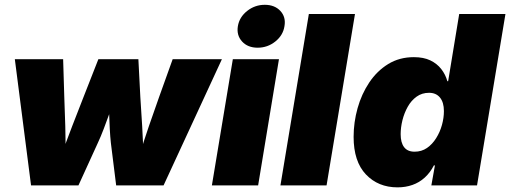

<svg xmlns="http://www.w3.org/2000/svg" viewBox="-20 -787 2165 815"><path d="M111.8 0 43 -535.6H248L252.9 -375Q254.9 -316.4 257.1 -251.7Q259.3 -187 257.3 -115.7H236.8Q261.2 -187 286.6 -252Q312 -316.9 334.5 -375L397.5 -535.6H567.4L575.7 -375Q579.1 -316.4 583.5 -251.7Q587.9 -187 587.9 -115.7H568.4Q589.8 -187 612.1 -251.7Q634.3 -316.4 655.3 -375L712.9 -535.6H921.9L674.3 0H473.1L450.7 -179.7Q447.8 -205.6 446 -239.7Q444.3 -273.9 443.1 -309.3Q441.9 -344.7 439.5 -372.6H470.7Q459 -344.7 446 -309.3Q433.1 -273.9 420.2 -239.7Q407.2 -205.6 395 -179.7L313 0Z M879.4 0 968.3 -535.6H1164.1L1075.7 0ZM1073.7 -584.5Q1031.7 -584.5 1007.6 -610.8Q983.4 -637.2 989.7 -675.8Q996.1 -714.4 1029.1 -740.5Q1062 -766.6 1104 -766.6Q1146 -766.6 1170.2 -740.5Q1194.3 -714.4 1187.5 -675.8Q1181.6 -637.2 1148.7 -610.8Q1115.7 -584.5 1073.7 -584.5Z M1486.8 -727.5 1366.2 0H1170.4L1291 -727.5Z M1667.5 8.3Q1585.4 8.3 1533.2 -46.6Q1481 -101.6 1481 -206.1Q1481 -267.6 1497.8 -327.6Q1514.6 -387.7 1547.4 -436.8Q1580.1 -485.8 1627.7 -515.1Q1675.3 -544.4 1736.8 -544.4Q1777.8 -544.4 1806.4 -530.8Q1835 -517.1 1853 -493.9Q1871.1 -470.7 1878.9 -442.4H1882.3L1929.2 -727.5H2125.5L2004.9 0H1811L1826.2 -85H1821.8Q1805.7 -53.7 1782.7 -33Q1759.8 -12.2 1730.7 -2Q1701.7 8.3 1667.5 8.3ZM1739.7 -143.1Q1769.5 -143.1 1792.5 -158.9Q1815.4 -174.8 1831.5 -200.7Q1847.7 -226.6 1856 -256.6Q1864.3 -286.6 1864.3 -315.4Q1864.3 -352.5 1847.7 -372.8Q1831.1 -393.1 1801.3 -393.1Q1771 -393.1 1748.3 -376.7Q1725.6 -360.4 1710.7 -333.7Q1695.8 -307.1 1688.2 -276.4Q1680.7 -245.6 1680.7 -217.3Q1680.7 -181.6 1695.3 -162.4Q1710 -143.1 1739.7 -143.1Z"/></svg>

Font: Inter 20pt Black
Style: Italic
Weight: 900
Italic angle: -9.3988°
Version: Version 4.001;git-66647c0bb